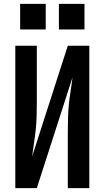

<svg xmlns="http://www.w3.org/2000/svg" viewBox="-20 -971 540 991"><path d="M59 0V-735H170V-441Q170 -406 169 -371.5Q168 -337 164.5 -302.5Q161 -268 155.5 -233.5Q150 -199 146 -164L330 -735H441V0H330V-294Q330 -329 331 -363.5Q332 -398 335.5 -432.5Q339 -467 344.5 -501.5Q350 -536 354 -571L170 0ZM416 -819H284V-951H416ZM216 -819H84V-951H216Z"/></svg>

Font: Iosevka SS04
Style: Bold
Weight: 700
Monospace: yes
Designer: Belleve Invis
Foundry: Belleve Invis
Version: Version 19.0.0; ttfautohint (v1.8.4)